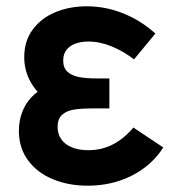

<svg xmlns="http://www.w3.org/2000/svg" viewBox="-20 -575 560 610"><path d="M498.7 -106.5 403.7 -169.8Q374.1 -134.4 338.5 -116.1Q303 -97.8 260.3 -97.8Q230.6 -97.8 208.5 -106.8Q186.5 -115.7 174.8 -132.4Q163 -149.1 163 -171.7Q163 -196.8 176.5 -209.5Q190.1 -222.2 211.6 -226.2Q233.2 -230.3 268.2 -230.5Q278.6 -230.7 287.5 -230.7H327.5V-325.8H287.7Q252.8 -325.8 230.2 -330.3Q207.6 -334.8 194.2 -347.2Q180.8 -359.6 180.8 -382.8Q180.8 -403.4 191.6 -417Q202.4 -430.5 220.4 -436.8Q238.4 -443 260.8 -443Q297.6 -443 335.5 -427.3Q373.3 -411.7 405.7 -386.3L473.7 -468.5Q427.8 -509.7 371.9 -532.3Q316 -555 255 -555Q201.8 -555 156.5 -536.5Q111.3 -517.9 84.1 -481.3Q57 -444.8 57 -393.8Q57 -355.1 73.5 -321.7Q90 -288.3 124.7 -258.8L126.5 -298Q99.3 -286.7 79.8 -266Q60.3 -245.3 50.2 -218Q40 -190.7 40 -159.3Q40 -104.8 69.3 -65.3Q98.6 -25.9 148.3 -5.5Q198.1 15 258.5 15Q335.7 15 399.1 -17.2Q462.5 -49.5 498.7 -106.5Z"/></svg>

Font: Tap Sans
Style: Regular
Weight: 400
Designer: Tap Payments
Foundry: Tap Payments
Version: Version 1.001;Glyphs 3.1.2 (3151)